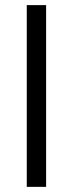

<svg xmlns="http://www.w3.org/2000/svg" viewBox="-20 -726 283 746"><path d="M159.2 0H84V-706.1H159.2Z"/></svg>

Font: Pretendard
Style: Regular
Weight: 400
Designer: Base glyphs from Inter by Rasmus Andersson; Hangeul glyphs from Noto Sans CJK(Source Han Sans) by Jang Soo-young and Kan
Foundry: Kil Hyung-jin
Version: Version 1.309